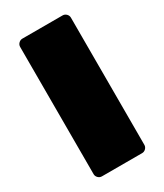

<svg xmlns="http://www.w3.org/2000/svg" viewBox="-178 -772 723 845"><g transform="rotate(-30 184.0 -350.0)"><path d="M82 0Q71 0 63 -8Q55 -16 55 -27V-673Q55 -684 63 -692Q71 -700 82 -700H286Q297 -700 305 -692Q313 -684 313 -673V-27Q313 -16 305 -8Q297 0 286 0Z"/></g></svg>

Font: Rubik Light Black
Style: Regular
Weight: 900
Version: Version 2.104